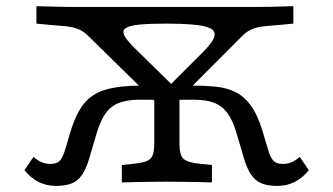

<svg xmlns="http://www.w3.org/2000/svg" viewBox="-20 -591 1080 622"><path d="M509.2 -235.9 269.7 -470.8Q252 -489.5 233.6 -496.7Q215.2 -503.8 192.9 -506Q170.6 -508.1 140.2 -510.5L98 -514.5V-571Q110.4 -570.9 130.6 -570.1Q150.8 -569.4 173.3 -569Q195.9 -568.5 214.4 -568.5H216.2H811.3H813.9Q833.2 -568.5 855.7 -569Q878.2 -569.4 898.4 -570.1Q918.7 -570.9 930.3 -571V-514.5L888.1 -510.5Q857.8 -508.1 835.5 -505.9Q813.3 -503.6 795.4 -496.1Q777.5 -488.5 759.8 -469.7L526.7 -235.9ZM161.6 11.3Q130.8 11.3 105.2 -1.5Q79.6 -14.2 59.1 -39.7L88.5 -82.9Q101.1 -71.4 114.5 -65.7Q128 -59.9 142.9 -59.9Q162.5 -59.9 172.3 -69Q182.2 -78 190.2 -103.3L208.2 -163.8Q225.8 -222.3 251.7 -254.9Q277.7 -287.6 322.9 -300.7Q368.1 -313.8 440.7 -313.8H477.1L509.2 -268H432.6Q393 -268 366.4 -258Q339.9 -248.1 322.7 -224.6Q305.6 -201.1 293.7 -161.1L269.2 -78.2Q259.5 -45.1 246.1 -25.2Q232.8 -5.4 212.7 3Q192.5 11.3 161.6 11.3ZM515.3 -2.4Q495.3 -2.4 470.4 -2Q445.5 -1.6 420.6 -1.2Q395.6 -0.8 374.7 0V-56.5L413.1 -60.4Q455.3 -64.5 467.5 -76.9Q479.8 -89.4 479.8 -125.8V-296.4L540.5 -268L561.4 -298.3V-125.8Q561.4 -89.4 574 -76.9Q586.6 -64.5 628.1 -60.4L666.5 -56.5V0Q646.2 -0.8 621.3 -1.2Q596.4 -1.6 571.5 -2Q546.7 -2.4 525.9 -2.4H520.2ZM878 11.3Q847.8 11.3 827.3 3Q806.7 -5.4 793.4 -25.2Q780.1 -45.1 770.3 -78.2L745.8 -161.1Q734 -201.1 716.8 -224.6Q699.6 -248.1 673.5 -258Q647.3 -268 607 -268H530.3L577.3 -313.8H598.8Q641.6 -313.8 676.7 -310.5Q711.9 -307.3 740.9 -293.7Q769.8 -280 792.3 -249.5Q814.8 -219 831.3 -163.8L849.3 -103.3Q857.3 -78 867.2 -69Q877.1 -59.9 896.7 -59.9Q911.6 -59.9 925 -65.7Q938.5 -71.4 951 -82.9L980.4 -39.7Q959.9 -14.2 934.7 -1.5Q909.5 11.3 878 11.3ZM503.8 -288.7 635.3 -420Q657.7 -442.2 667.7 -458.2Q677.8 -474.2 674.6 -485.3Q671.3 -496.4 653.3 -502.6Q635.3 -508.8 602.1 -511.6Q568.9 -514.5 519.3 -514.5Q463 -514.5 430.4 -511.2Q397.8 -507.9 386.5 -499.3Q375.2 -490.8 383.2 -475.3Q391.2 -459.8 416.1 -435.3L550.6 -303.4Z"/></svg>

Font: Playfair 5pt SemiExpanded Light
Style: Regular
Weight: 300
Width: 6
Designer: Claus Eggers Sørensen
Foundry: Claus Eggers Sørensen
Version: Version 2.203